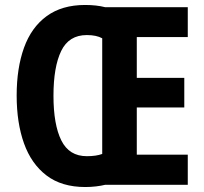

<svg xmlns="http://www.w3.org/2000/svg" viewBox="-20 -743 820 772"><path d="M322 -723Q368 -723 403 -714H735V-594H530V-430H721V-311H530V-121H735V0H403Q387 4 366 6.5Q345 9 323 9Q228 9 167 -37.5Q106 -84 76.5 -166.5Q47 -249 47 -359Q47 -469 76.5 -551Q106 -633 167.5 -678Q229 -723 322 -723ZM329 -602Q257 -602 226 -538Q195 -474 195 -358Q195 -242 226.5 -178.5Q258 -115 329 -115Q367 -115 391 -124V-589Q368 -602 329 -602Z"/></svg>

Font: Noto Sans Khmer UI Condensed
Style: Bold
Weight: 700
Width: 3
Designer: Danh Hong and the Monotype Design Team
Foundry: Monotype Imaging Inc.
Version: Version 2.002; ttfautohint (v1.8.4.7-5d5b)